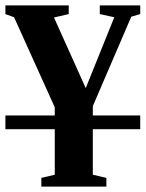

<svg xmlns="http://www.w3.org/2000/svg" viewBox="-20 -479 540 712"><path d="M324.2 0V168.9L374.5 180.7V212.9H133.3V180.7L183.1 168.9V0H0V-50.8H183.1V-81.1L32.2 -415L0 -426.8V-459H234.9V-426.8L180.2 -414.1L297.9 -152.3L403.8 -415L350.1 -426.8V-459H500V-426.8L466.8 -417L324.2 -85.4V-50.8H500V0Z"/></svg>

Font: Liberation Serif
Style: Bold
Weight: 700
Designer: Steve Matteson
Foundry: Ascender Corporation
Version: Version 2.1.5